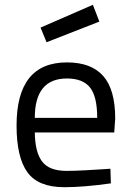

<svg xmlns="http://www.w3.org/2000/svg" viewBox="-20 -770 543 800"><path d="M257 -58Q290 -58 336 -60.5Q382 -63 411 -65L440 -67L442 -6Q329 10 248 10Q139 10 94 -52.5Q49 -115 49 -247Q49 -510 259 -510Q360 -510 410 -453.5Q460 -397 460 -276L456 -218H125Q126 -136 155.5 -97Q185 -58 257 -58ZM125 -279H385Q385 -368 355 -405.5Q325 -443 259 -443Q125 -443 125 -279ZM149 -655 367 -750 394 -680 174 -594Z"/></svg>

Font: TitilliumText22L Rg
Style: Regular
Weight: 400
Designer: Campivisivi
Foundry: Campivisivi
Version: 1.000